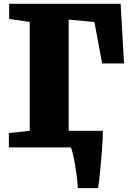

<svg xmlns="http://www.w3.org/2000/svg" viewBox="-20 -763 662 994"><path d="M25.9 -74.2 133.8 -85.9V-649.4L27.3 -665V-743.2H604.5L622.1 -434.6H508.8L468.8 -648.9L335.4 -661.6V-85.9H337.4H512.7Q512.7 -66.4 511.2 -37.8Q509.8 -9.3 507.3 22.2Q504.9 53.7 502 85.2Q499 116.7 496.3 143.3Q493.7 169.9 491.2 188.2Q488.8 206.5 487.3 210.9H382.8Q382.8 202.1 381.3 185.1Q379.9 168 377.2 147.2Q374.5 126.5 370.8 104Q367.2 81.5 363.3 61Q359.4 40.5 355 24.4Q350.6 8.3 346.7 0H25.9Z"/></svg>

Font: Merriweather UltraBold
Style: Regular
Weight: 900
Designer: Eben Sorkin ( sorkintype@gmail.com )
Foundry: Eben Sorkin
Version: Version 1.570; ttfautohint (v1.3) -l 8 -r 32 -G 0 -x 0 -H 60